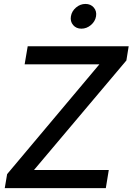

<svg xmlns="http://www.w3.org/2000/svg" viewBox="-20 -965 680 985"><path d="M4.4 0 16.6 -71.8 489.7 -634.8H106.4L122.1 -727.5H640.1L628.4 -654.8L154.3 -92.8H538.1L522.9 0ZM397.5 -817.9Q371.1 -817.9 355.2 -836.4Q339.4 -855 343.8 -881.3Q348.1 -907.7 369.9 -926.3Q391.6 -944.8 418.5 -944.8Q445.3 -944.8 461.2 -926.3Q477.1 -907.7 472.7 -881.3Q468.3 -855 446.3 -836.4Q424.3 -817.9 397.5 -817.9Z"/></svg>

Font: Inter Display Medium
Style: Italic
Weight: 500
Italic angle: -9.39999°
Designer: Rasmus Andersson
Foundry: rsms
Version: Version 4.000;git-a52131595